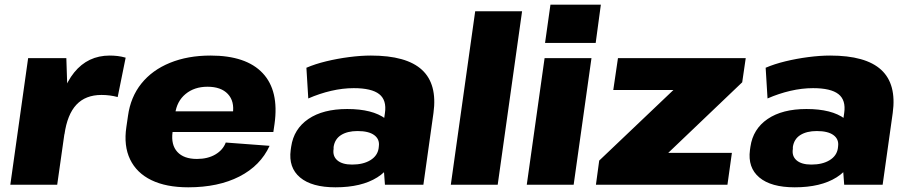

<svg xmlns="http://www.w3.org/2000/svg" viewBox="-20 -788 3878 819"><path d="M100 -540H263L270 -324L224 0H24ZM219 -265Q238 -407 296.5 -479Q355 -551 448 -551Q465 -551 482 -549Q499 -547 516 -542L482 -374Q449 -383 413 -383Q345 -383 306 -341.5Q267 -300 255 -215Z M783 11Q689 11 626 -19.5Q563 -50 535 -108Q507 -166 519 -246L526 -294Q537 -374 583 -431.5Q629 -489 705 -520Q781 -551 878 -551Q1030 -551 1100.5 -476Q1171 -401 1151 -259L1146 -225H679L692 -313H1001L970 -280L973 -303Q981 -356 952 -387Q923 -418 865 -418Q809 -418 771.5 -387Q734 -356 727 -302L716 -224Q709 -170 736.5 -140Q764 -110 820 -110Q866 -110 898.5 -129Q931 -148 943 -180L1130 -166Q1091 -81 1001 -35Q911 11 783 11Z M1607 -203 1622 -306Q1630 -361 1597.5 -386.5Q1565 -412 1489 -412Q1442 -412 1392.5 -400.5Q1343 -389 1295 -368L1287 -499Q1324 -515 1371.5 -526.5Q1419 -538 1469 -544.5Q1519 -551 1562 -551Q1714 -551 1780 -490Q1846 -429 1829 -306L1786 0H1622ZM1411 11Q1310 11 1260 -31Q1210 -73 1220 -148L1222 -162Q1233 -238 1295.5 -280.5Q1358 -323 1461 -323Q1569 -323 1624.5 -281.5Q1680 -240 1669 -165L1667 -150Q1657 -74 1589.5 -31.5Q1522 11 1411 11ZM1482 -86Q1529 -86 1559.5 -104.5Q1590 -123 1595 -155L1596 -164Q1600 -194 1576.5 -211.5Q1553 -229 1505 -229Q1462 -229 1435 -212Q1408 -195 1403 -161V-153Q1398 -122 1419 -104Q1440 -86 1482 -86Z M2207 -740 2103 0H1903L2007 -740Z M2503 -540 2427 0H2227L2303 -540ZM2543 -768 2521 -605H2305L2328 -768Z M2536 -103 2925 -473 2933 -404H2596L2616 -540H3161L3146 -437L2754 -63L2747 -136H3102L3083 0H2522Z M3566 -203 3581 -306Q3589 -361 3556.5 -386.5Q3524 -412 3448 -412Q3401 -412 3351.5 -400.5Q3302 -389 3254 -368L3246 -499Q3283 -515 3330.5 -526.5Q3378 -538 3428 -544.5Q3478 -551 3521 -551Q3673 -551 3739 -490Q3805 -429 3788 -306L3745 0H3581ZM3370 11Q3269 11 3219 -31Q3169 -73 3179 -148L3181 -162Q3192 -238 3254.5 -280.5Q3317 -323 3420 -323Q3528 -323 3583.5 -281.5Q3639 -240 3628 -165L3626 -150Q3616 -74 3548.5 -31.5Q3481 11 3370 11ZM3441 -86Q3488 -86 3518.5 -104.5Q3549 -123 3554 -155L3555 -164Q3559 -194 3535.5 -211.5Q3512 -229 3464 -229Q3421 -229 3394 -212Q3367 -195 3362 -161V-153Q3357 -122 3378 -104Q3399 -86 3441 -86Z"/></svg>

Font: Pathway Extreme 28pt ExtraBold
Style: Italic
Weight: 800
Italic angle: -8°
Designer: Eduardo Rodriguez Tunni
Foundry: Eduardo Rodriguez Tunni
Version: Version 1.001;gftools[0.9.26]